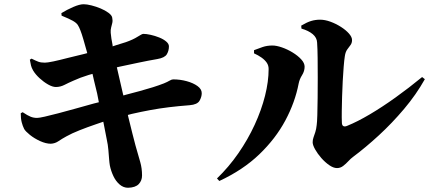

<svg xmlns="http://www.w3.org/2000/svg" viewBox="-20 -827 2030 907"><path d="M270 -765Q296 -781 326 -794Q356 -807 375 -807Q390 -807 412 -801.5Q434 -796 455.5 -787Q477 -778 492.5 -766.5Q508 -755 510 -744Q513 -730 510.5 -719Q508 -708 505 -697Q502 -686 503 -672Q505 -647 512 -613Q512 -610 512 -608Q520 -610 527 -613Q554 -621 575 -628Q609 -640 630 -653.5Q651 -667 657 -667Q671 -667 691.5 -662.5Q712 -658 732 -650Q752 -642 765 -631Q778 -620 778 -608Q778 -587 768 -570.5Q758 -554 723 -548Q682 -541 634.5 -531Q587 -521 545 -512Q539 -510 532 -509Q549 -438 561 -383Q562 -379 563 -376Q568 -377 573 -379Q608 -388 641 -397Q674 -406 702.5 -415Q731 -424 754 -433Q771 -440 781 -446Q791 -452 798 -452Q831 -452 862 -443.5Q893 -435 913 -420.5Q933 -406 933 -387Q933 -369 922.5 -351Q912 -333 876 -330Q824 -326 778.5 -320.5Q733 -315 690 -307Q647 -299 603 -289Q594 -286 584 -284Q585 -279 586 -275Q597 -229 605.5 -196Q614 -163 620 -140Q634 -91 642.5 -61.5Q651 -32 651 2Q651 26 635.5 42.5Q620 59 585 60Q563 60 545 44.5Q527 29 515.5 4.5Q504 -20 499 -45Q497 -56 495.5 -74.5Q494 -93 492 -118Q490 -143 484 -170Q477 -205 470 -242Q469 -247 468 -252Q450 -246 433 -240Q392 -226 355.5 -211.5Q319 -197 294 -183Q272 -171 256 -160Q240 -149 220 -148Q197 -148 169.5 -160.5Q142 -173 121 -190Q100 -207 94 -218Q87 -232 82.5 -249.5Q78 -267 78 -292L87 -297Q111 -281 125 -275.5Q139 -270 155 -270Q165 -270 191.5 -276Q218 -282 256 -292Q294 -302 337 -314Q380 -326 423 -338Q435 -341 447 -344Q443 -365 439 -385Q431 -418 424 -447Q420 -464 417 -478Q408 -475 399 -473Q357 -460 327 -446Q304 -436 284.5 -426Q265 -416 244 -416Q228 -416 207 -428Q186 -440 167 -457.5Q148 -475 137 -493Q129 -507 126.5 -517.5Q124 -528 121 -545L129 -550Q149 -540 161 -535.5Q173 -531 192 -531Q204 -531 232.5 -537Q261 -543 299 -553L377 -572Q385 -574 392 -576Q392 -576 392 -577Q382 -613 374 -640.5Q366 -668 360 -683Q354 -699 347.5 -709Q341 -719 324.5 -728.5Q308 -738 271 -753Z M1403 -706Q1430 -722 1450 -728Q1470 -734 1492 -734Q1515 -734 1541 -724.5Q1567 -715 1590.5 -700Q1614 -685 1628.5 -668.5Q1643 -652 1643 -638Q1643 -624 1636 -614.5Q1629 -605 1620.5 -593.5Q1612 -582 1609 -562Q1606 -543 1603.5 -511.5Q1601 -480 1599 -443.5Q1597 -407 1596 -370Q1595 -333 1594.5 -301.5Q1594 -270 1595 -249Q1595 -236 1601 -232Q1608 -227 1621 -233Q1668 -252 1726.5 -286.5Q1785 -321 1848.5 -366.5Q1912 -412 1974 -463L1987 -453Q1946 -380 1889 -312.5Q1832 -245 1769.5 -187.5Q1707 -130 1648 -86Q1637 -78 1625.5 -65.5Q1614 -53 1601 -43Q1588 -33 1572 -33Q1555 -33 1535 -47Q1515 -61 1497.5 -81Q1480 -101 1468.5 -121.5Q1457 -142 1457 -155Q1457 -167 1461 -178Q1465 -189 1469.5 -203Q1474 -217 1476 -236Q1478 -249 1479 -283.5Q1480 -318 1480.5 -364.5Q1481 -411 1481 -460Q1481 -509 1480.5 -553Q1480 -597 1478 -626Q1477 -649 1457.5 -665.5Q1438 -682 1404 -692ZM1180 -575V-590Q1200 -598 1221 -605Q1242 -612 1267 -612Q1286 -612 1312 -603Q1338 -594 1362.5 -579Q1387 -564 1403 -546.5Q1419 -529 1419 -512Q1419 -491 1407 -472Q1395 -453 1391 -433Q1374 -344 1328 -258Q1282 -172 1205 -98Q1128 -24 1016 28L1005 16Q1061 -38 1106 -103Q1151 -168 1183 -237.5Q1215 -307 1232 -374.5Q1249 -442 1249 -501Q1249 -518 1240 -531Q1231 -544 1215.5 -555Q1200 -566 1180 -575Z"/></svg>

Font: Early Summer Mincho Heavy
Style: Regular
Weight: 900
Designer: GuiWonder
Version: Version 1.002